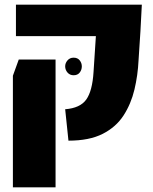

<svg xmlns="http://www.w3.org/2000/svg" viewBox="-20 -599 653 819"><path d="M272 1 258 -133Q322 -138 348 -174.5Q374 -211 379 -292L389 -445H48V-579H585L579 -465L571 -342Q568 -278 553.5 -217Q539 -156 507 -106.5Q475 -57 418 -28Q361 1 272 1ZM35 200V-276L60 -345H217V200ZM294 -353Q311 -353 320 -341.5Q329 -330 329 -316Q329 -301 320 -289.5Q311 -278 294 -278Q278 -278 268 -289.5Q258 -301 258 -316Q258 -330 268 -341.5Q278 -353 294 -353Z"/></svg>

Font: Assistant ExtraBold
Style: Regular
Weight: 800
Designer: Hebrew By Ben Nathan, Latin by Paul Hunt
Version: Version 3.000